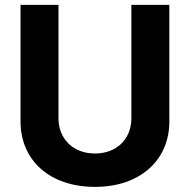

<svg xmlns="http://www.w3.org/2000/svg" viewBox="-20 -747 769 778"><path d="M512.4 -727.3V-268.1C512.4 -185 454.2 -125 364.7 -125C275.6 -125 217 -185 217 -268.1V-727.3H63.2V-255C63.2 -95.9 183.2 10.3 364.7 10.3C545.5 10.3 666.2 -95.9 666.2 -255V-727.3Z"/></svg>

Font: Margiela Sans
Style: Bold
Weight: 700
Designer: Stefan Endress, Andreas Faust
Version: Version 1.100;FEAKit 1.0